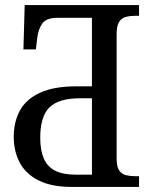

<svg xmlns="http://www.w3.org/2000/svg" viewBox="-20 -734 601 754"><path d="M261 0Q183 0 132.5 -25Q82 -50 58 -94.5Q34 -139 34 -197Q34 -256 58.5 -300.5Q83 -345 137.5 -370Q192 -395 280 -395H341V-664H205Q162 -664 146 -641.5Q130 -619 126 -583L121 -540H72L77 -714H526V-672H512Q491 -672 474 -667.5Q457 -663 447.5 -647.5Q438 -632 438 -600V-110Q438 -80 448 -65Q458 -50 475 -46Q492 -42 512 -42H526V0ZM279 -48H341V-348H293Q211 -348 174.5 -312.5Q138 -277 138 -193Q138 -144 152 -111.5Q166 -79 197 -63.5Q228 -48 279 -48Z"/></svg>

Font: Noto Serif SemiCondensed
Style: Regular
Weight: 400
Width: 4
Designer: Monotype Design Team
Foundry: Monotype Imaging Inc.
Version: Version 2.013